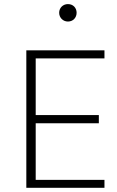

<svg xmlns="http://www.w3.org/2000/svg" viewBox="-20 -899 558 919"><path d="M150.9 -38.1V-309.1H453.1V-348.1H150.9V-619.6H480V-658.2H106V0H480V-38.1ZM263.2 -837.9C263.2 -814.9 281.2 -795.9 305.2 -795.9C330.1 -795.9 346.7 -814.9 346.7 -837.9C346.7 -861.3 330.1 -879.4 305.2 -879.4C281.2 -879.4 263.2 -861.3 263.2 -837.9Z"/></svg>

Font: Estedad ExtraLight
Style: Regular
Weight: 200
Designer: Amin Abedi
Version: Version 7.3